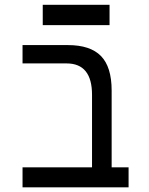

<svg xmlns="http://www.w3.org/2000/svg" viewBox="-20 -802 640 822"><path d="M265 -530.5H76.5V-609H270.5Q366.5 -609 412.2 -562.2Q458 -515.5 458 -414.5V-85.5H530.5V0H76.5V-85.5H374V-396Q374 -530.5 265 -530.5ZM163 -781.5H449V-694.5H163Z"/></svg>

Font: JuliaMono
Style: Regular
Weight: 400
Monospace: yes
Designer: cormullion
Foundry: corm
Version: Version 0.055; ttfautohint (v1.8.4)